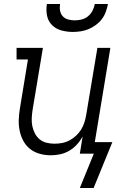

<svg xmlns="http://www.w3.org/2000/svg" viewBox="-20 -770 640 962"><path d="M345 -610Q316 -610 288 -617.5Q260 -625 240.5 -644.5Q221 -664 215.5 -692.5Q210 -721 215 -750H281Q278 -733 281 -716.5Q284 -700 294.5 -688.5Q305 -677 321 -672.5Q337 -668 354 -668Q372 -668 389.5 -672.5Q407 -677 421 -688.5Q435 -700 443.5 -716.5Q452 -733 455 -750H521Q517 -730 510 -710.5Q503 -691 490.5 -674.5Q478 -658 460.5 -645Q443 -632 423.5 -624Q404 -616 384 -613Q364 -610 345 -610ZM380 172 450 0H380L394 -86Q382 -64 365 -45.5Q348 -27 326.5 -14.5Q305 -2 281.5 3Q258 8 235 8Q206 8 179 0.5Q152 -7 131 -23.5Q110 -40 97 -64Q84 -88 78.5 -115Q73 -142 74 -170.5Q75 -199 80 -228L120 -472H63V-530H195L143 -218Q140 -198 139 -177.5Q138 -157 142 -138Q146 -119 155 -101.5Q164 -84 178.5 -72Q193 -60 212.5 -55Q232 -50 252 -50Q252 -50 252.5 -50Q253 -50 253 -50Q272 -50 291 -53.5Q310 -57 328 -66.5Q346 -76 361 -90Q376 -104 386.5 -121Q397 -138 403 -157Q409 -176 412 -195L468 -530H533L455 -58H543L449 172Z"/></svg>

Font: Iosevka Curly Slab LtEx
Style: Italic
Weight: 300
Width: 7
Italic angle: -9°
Monospace: yes
Designer: Belleve Invis
Foundry: Belleve Invis
Version: Version 11.1.0; ttfautohint (v1.8.3)